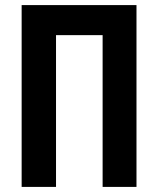

<svg xmlns="http://www.w3.org/2000/svg" viewBox="-20 -734 621 754"><path d="M65 0H200V-596H383V0H516V-714H65Z"/></svg>

Font: Kathrein 77 Bold Condensed
Style: Regular
Weight: 700
Width: 3
Designer: Lazydogs Typefoundry, based on Open Sans by Ascender Corporation
Foundry: Lazydogs Typefoundry
Version: Version 1.003;PS 001.003;hotconv 1.0.88;makeotf.lib2.5.64775